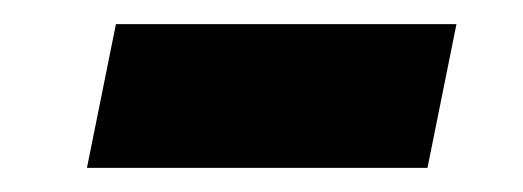

<svg xmlns="http://www.w3.org/2000/svg" viewBox="-20 -384 433 159"><path d="M334 -245 358 -364H76L52 -245Z"/></svg>

Font: Braiins Sans SemiBold
Style: Italic
Weight: 600
Italic angle: -11.31°
Designer: Mike Abbink, Paul van der Laan, Pieter van Rosmalen, Jiri Chlebus, Lubos Buracinsky
Foundry: Bold Monday, Sudetype
Version: Version 1.000;hotconv 1.0.109;makeotfexe 2.5.65596